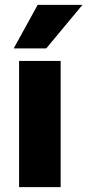

<svg xmlns="http://www.w3.org/2000/svg" viewBox="-20 -765 357 785"><path d="M58 0V-516H228V0ZM36 -567 134 -745H317L169 -567Z"/></svg>

Font: REM Medium
Style: Bold
Weight: 700
Version: Version 1.005;gftools[0.9.28]